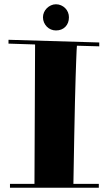

<svg xmlns="http://www.w3.org/2000/svg" viewBox="-20 -880 513 903"><path d="M26.9 -15.1H142.1L145 -670.9L20 -674.8V-692.9L446.8 -680.2V-662.1L341.8 -665Q341.3 -658.7 340.3 -642.6Q339.4 -626.5 338.4 -595.7Q337.4 -564.9 335.7 -517.1Q334 -469.2 332.5 -399.2Q331.1 -329.1 329.1 -234.4Q327.1 -139.6 325.2 -15.1H444.8V2.9H26.9ZM182.1 -798.8Q182.1 -811 187 -822Q191.9 -833 200.2 -841.3Q208.5 -849.6 219.5 -854.7Q230.5 -859.9 243.2 -859.9Q255.9 -859.9 267.1 -855Q278.3 -850.1 286.6 -841.8Q294.9 -833.5 299.6 -822.3Q304.2 -811 304.2 -798.8Q304.2 -771 287.4 -753.9Q270.5 -736.8 243.2 -736.8Q230.5 -736.8 219.5 -741.5Q208.5 -746.1 200.2 -754.6Q191.9 -763.2 187 -774.4Q182.1 -785.6 182.1 -798.8Z"/></svg>

Font: Purple Purse
Style: Regular
Weight: 400
Designer: Astigmatic (AOETI)
Foundry: Astigmatic (AOETI)
Version: Version 1.000